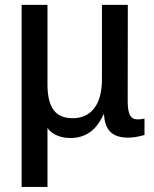

<svg xmlns="http://www.w3.org/2000/svg" viewBox="-20 -548 624 776"><path d="M67.4 207.5V-528.3H171.9V-206.5Q171.9 -137.2 196.3 -103.8Q220.7 -70.3 273.9 -70.3Q330.1 -70.3 361.1 -110.8Q392.1 -151.4 392.1 -230V-528.3H496.6L496.1 -138.7Q496.1 -99.1 505.4 -82.3Q514.6 -65.4 536.1 -65.4Q549.3 -65.4 564 -68.8V-2.4Q544.9 2.9 529.5 5.6Q514.2 8.3 497.6 8.3Q450.7 8.3 427 -14.2Q403.3 -36.6 400.4 -85.4H398.4Q375.5 -35.6 342.3 -12.9Q309.1 9.8 264.6 9.8Q234.4 9.8 210 -0.7Q185.5 -11.2 171.9 -30.8V207.5Z"/></svg>

Font: Arimo Medium
Style: Regular
Weight: 500
Designer: Steve Matteson
Foundry: Monotype Imaging Inc.
Version: Version 1.33